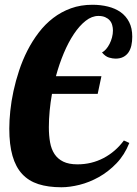

<svg xmlns="http://www.w3.org/2000/svg" viewBox="-20 -770 575 806"><path d="M522.9 -169.9Q502.9 -119.6 468.8 -84.2Q434.6 -48.8 394.8 -26.6Q355 -4.4 313.7 5.9Q272.5 16.1 237.8 16.1Q182.1 16.1 141.1 2.9Q100.1 -10.3 73 -39.6Q45.9 -68.8 32.5 -115.7Q19 -162.6 19 -230Q19 -264.2 23.2 -304.4Q27.3 -344.7 36.6 -387.7Q45.9 -430.7 60.3 -474.1Q74.7 -517.6 95.2 -557.9Q115.7 -598.1 142.6 -633.3Q169.4 -668.5 203.1 -694.3Q236.8 -720.2 277.8 -735.1Q318.8 -750 368.2 -750Q402.8 -750 433.3 -742.4Q463.9 -734.9 486.6 -718.8Q509.3 -702.6 522.2 -677.2Q535.2 -651.9 535.2 -616.2Q535.2 -596.2 531.5 -579.3Q527.8 -562.5 519.3 -550Q510.7 -537.6 497.3 -530.8Q483.9 -523.9 464.8 -523.9Q453.1 -523.9 437.7 -528.3Q422.4 -532.7 408.2 -549.8Q417 -554.2 425.3 -563.7Q433.6 -573.2 439.9 -585.7Q446.3 -598.1 450.2 -612.8Q454.1 -627.4 454.1 -642.1Q454.1 -653.8 450.9 -665Q447.8 -676.3 440.4 -684.6Q433.1 -692.9 421.4 -698Q409.7 -703.1 393.1 -703.1Q365.7 -703.1 339.6 -682.6Q313.5 -662.1 290.3 -627.4Q267.1 -592.8 247.8 -546.9Q228.5 -501 214.8 -450.2H405.8L390.1 -376H198.2Q191.9 -340.8 188.5 -305.2Q185.1 -269.5 185.1 -235.8Q185.1 -201.2 190.2 -172.6Q195.3 -144 208.7 -123.5Q222.2 -103 245.4 -91.6Q268.6 -80.1 305.2 -80.1Q364.3 -80.1 414.6 -106.4Q464.8 -132.8 500 -180.2Z"/></svg>

Font: Lobster
Style: Regular
Weight: 400
Designer: Pablo Impallari
Foundry: Pablo Impallari
Version: Version 1.007; ttfautohint (v1.1) -l 8 -r 50 -G 50 -x 14 -D 